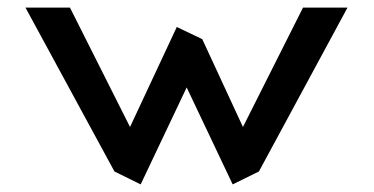

<svg xmlns="http://www.w3.org/2000/svg" viewBox="-20 -492 984 505"><path d="M445 -421 322 -158 164 -472H47L281 -41L350 -7L471 -262L592 -7L661 -41L894 -472H777L619 -158L512 -389Z"/></svg>

Font: Bluebird
Style: Li
Weight: 300
Designer: Jasper
Foundry: Cannot Into Space Fonts
Version: Version 0.98